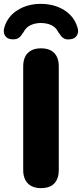

<svg xmlns="http://www.w3.org/2000/svg" viewBox="-56 -964 425 993"><path d="M156 9Q112 9 88 -15.5Q64 -40 64 -85V-620Q64 -666 88 -690Q112 -714 156 -714Q201 -714 224.5 -690Q248 -666 248 -620V-85Q248 -40 225 -15.5Q202 9 156 9ZM3 -761Q-20 -763 -30.5 -780.5Q-41 -798 -33 -824Q-16 -880 35.5 -912Q87 -944 155 -944Q224 -944 275.5 -912Q327 -880 344 -824Q353 -799 342 -781Q331 -763 308 -761Q288 -758 276 -764.5Q264 -771 257 -781.5Q250 -792 244 -800Q232 -824 208.5 -834.5Q185 -845 155 -845Q127 -845 103.5 -834.5Q80 -824 67 -800Q61 -792 54 -781.5Q47 -771 35 -765Q23 -759 3 -761Z"/></svg>

Font: Nunito ExtraLight Black
Style: Regular
Weight: 900
Version: Version 3.602